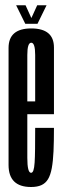

<svg xmlns="http://www.w3.org/2000/svg" viewBox="-20 -715 243 738"><path d="M99.4 3.8Q12.9 3.8 12.9 -80.9Q12.9 -165.5 12.9 -299.9Q12.9 -455.8 12.9 -530.8Q12.9 -605.7 100.1 -605.7Q187.4 -605.7 187.4 -532.3Q187.4 -458.9 187.4 -301.8Q187.4 -288.5 187.4 -276.1H77.2V-325.3H121.5L115.2 -316.6Q115.2 -456.4 115.2 -503.6Q115.2 -550.8 100.1 -550.8Q85 -550.8 85 -503.6Q85 -456.4 85 -302.4Q85 -165.6 85 -108.2Q85 -50.8 99.4 -50.8ZM99.4 -50.8Q105.2 -50.8 108.4 -60.2Q111.7 -69.7 113.1 -90.2Q114.4 -110.6 114.8 -143.7Q115.2 -176.8 115.2 -223.4H187.4Q187.4 -171.7 185.7 -133.6Q183.9 -95.4 179.1 -69Q174.2 -42.5 164.7 -26.5Q155.1 -10.6 139.1 -3.4Q123.1 3.8 99.4 3.8L95.1 -21.1ZM77.2 -623.5 42 -694.8H78.2L100.6 -645.6L123 -694.8H159L124.1 -623.5Z"/></svg>

Font: Anybody UltraCondensed Thin
Style: Regular
Weight: 100
Width: 1
Designer: Tyler Finck
Foundry: Etcetera Type Company
Version: Version 1.110